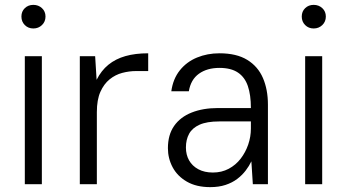

<svg xmlns="http://www.w3.org/2000/svg" viewBox="-20 -757 1426 789"><path d="M82 0V-526H152V0ZM117 -640Q96 -640 82 -654Q68 -668 68 -689Q68 -710 82 -723.5Q96 -737 117 -737Q138 -737 152.5 -723.5Q167 -710 167 -689Q167 -668 152.5 -654Q138 -640 117 -640Z M308 0V-526H371L377 -429Q396 -467 425.5 -491Q455 -515 495.5 -526.5Q536 -538 589 -538V-465H539Q511 -465 482.5 -457.5Q454 -450 430.5 -431Q407 -412 392.5 -379.5Q378 -347 378 -296V0Z M844 12Q787 12 748 -10.5Q709 -33 689.5 -69.5Q670 -106 670 -148Q670 -203 695.5 -239.5Q721 -276 767.5 -294.5Q814 -313 875 -313H1011Q1011 -367 998.5 -403.5Q986 -440 957.5 -459Q929 -478 882 -478Q831 -478 797.5 -454Q764 -430 756 -382H684Q691 -433 719 -468Q747 -503 789.5 -520.5Q832 -538 882 -538Q952 -538 996 -511Q1040 -484 1060.5 -436.5Q1081 -389 1081 -327V0H1019L1013 -94Q1004 -75 989.5 -56Q975 -37 954.5 -21.5Q934 -6 906.5 3Q879 12 844 12ZM855 -48Q891 -48 920 -63.5Q949 -79 969 -105Q989 -131 1000 -163Q1011 -195 1011 -229V-258H881Q830 -258 800 -244.5Q770 -231 757 -207Q744 -183 744 -151Q744 -121 757 -98Q770 -75 795 -61.5Q820 -48 855 -48Z M1234 0V-526H1304V0ZM1269 -640Q1248 -640 1234 -654Q1220 -668 1220 -689Q1220 -710 1234 -723.5Q1248 -737 1269 -737Q1290 -737 1304.5 -723.5Q1319 -710 1319 -689Q1319 -668 1304.5 -654Q1290 -640 1269 -640Z"/></svg>

Font: DM Sans 9pt Light
Style: Regular
Weight: 300
Version: Version 4.004;gftools[0.9.30]